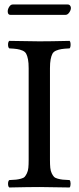

<svg xmlns="http://www.w3.org/2000/svg" viewBox="-20 -828 349 850"><path d="M201.2 -525.9V-120.1Q201.2 -99.1 202.6 -85Q204.1 -70.8 209 -60.8Q213.9 -50.8 219 -45.4Q224.1 -40 235.8 -36.9Q247.6 -33.7 257.8 -32.7Q268.1 -31.7 288.1 -30.8Q292.5 -26.4 292.5 -14.4Q292.5 -2.4 288.1 2Q198.2 0 154.8 0Q108.9 0 21 2Q15.6 -2.4 15.6 -14.4Q15.6 -26.4 21 -30.8Q40.5 -31.7 50.8 -32.7Q61 -33.7 72.8 -36.9Q84.5 -40 89.4 -45.4Q94.2 -50.8 99.1 -60.8Q104 -70.8 105.5 -85Q106.9 -99.1 106.9 -120.1V-525.9Q106.9 -549.8 104 -564.9Q101.1 -580.1 96.2 -589.6Q91.3 -599.1 79.8 -604Q68.4 -608.9 55.9 -610.8Q43.5 -612.8 21 -613.8Q15.6 -618.2 15.6 -630.4Q15.6 -642.6 21 -647Q112.8 -645 153.8 -645Q200.2 -645 288.1 -647Q292.5 -642.6 292.5 -630.4Q292.5 -618.2 288.1 -613.8Q265.1 -612.8 252.7 -610.8Q240.2 -608.9 228.5 -604Q216.8 -599.1 211.9 -589.6Q207 -580.1 204.1 -564.9Q201.2 -549.8 201.2 -525.9ZM270 -762.2H25.9Q14.2 -762.2 14.2 -777.8Q14.2 -787.6 20.8 -797.9Q27.3 -808.1 36.1 -808.1H279.8Q286.6 -808.1 290.3 -803.2Q293.9 -798.3 293.9 -793Q293.9 -783.2 286.6 -772.7Q279.3 -762.2 270 -762.2Z"/></svg>

Font: Common Serif News
Style: Regular
Weight: 450
Designer: Philipp H. Poll, Khaled Hosny
Foundry: Stefan Peev, Context Ltd.
Version: Version 1.026